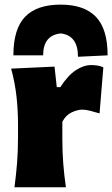

<svg xmlns="http://www.w3.org/2000/svg" viewBox="-20 -790 474 810"><path d="M41 0Q48 -52.5 52 -102.2Q56 -152 56 -214.5V-264.5Q56 -322.5 49.8 -381Q43.5 -439.5 27 -500.5L210 -509L219.5 -422.5H234.5Q266.5 -472 299.8 -493.8Q333 -515.5 365 -515.5Q374.5 -515.5 389 -513.8Q403.5 -512 416 -506L400 -311.5Q381 -317.5 361 -322.5Q341 -327.5 328 -327.5Q307 -327.5 282.5 -316Q258 -304.5 243 -276.5V-204Q243 -149 246.8 -100.8Q250.5 -52.5 258 0ZM309 -550.5Q309 -641 236 -649Q162 -641 162 -556.5H36.5Q36.5 -668 85.8 -719.2Q135 -770.5 236 -770.5Q335 -770.5 384.5 -719.2Q434 -668 434 -556.5Z"/></svg>

Font: Commissioner Flair ExtraBold
Style: Regular
Weight: 800
Designer: Kostas Bartsokas
Foundry: Kostas Bartsokas
Version: Version 1.000; ttfautohint (v1.8.3)